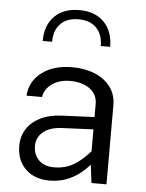

<svg xmlns="http://www.w3.org/2000/svg" viewBox="-54 -812 654 861"><g transform="rotate(5 272.5 -381.5)"><path d="M268.4 -767.9Q197.7 -767.9 157 -727Q116.4 -686 116.4 -615.7H158.9Q158.9 -667.9 187.7 -697.2Q216.5 -726.4 268.4 -726.4Q320.2 -726.4 348.9 -697.2Q377.7 -667.9 377.7 -615.7H420.1Q420.1 -686 379.6 -727Q339.1 -767.9 268.4 -767.9ZM457.4 -354.8Q457.4 -404.5 431.2 -439Q405 -473.5 360.4 -491.7Q315.7 -509.9 260.2 -509.9Q176 -509.9 123.2 -470.5Q70.4 -431 65.4 -365H135.3Q141.4 -402.1 174.5 -425Q207.6 -447.9 256.6 -447.9Q289.4 -447.9 317.1 -437.3Q344.7 -426.8 361.3 -406Q377.8 -385.1 377.8 -354.8V-97.6L389.8 0H457.4ZM420.8 -135.7 394.8 -161.1Q362.7 -123.1 334.7 -99.7Q306.7 -76.3 278.3 -65.9Q250 -55.5 215.9 -55.5Q172.5 -55.5 147.7 -80.1Q122.9 -104.7 122.9 -144.2Q122.9 -182 152.2 -206.7Q181.6 -231.5 236.4 -234.2L413 -242V-297.4L231.5 -289.5Q175 -287.2 135 -267.2Q95.1 -247.3 73.9 -214.1Q52.7 -180.8 52.7 -138.1Q52.7 -73.6 92.9 -34.1Q133.1 5.4 201.6 5.4Q264.8 5.4 318.1 -28Q371.3 -61.4 420.8 -135.7Z"/></g></svg>

Font: Estedad VF
Style: Regular
Weight: 100
Designer: Amin Abedi
Version: Version 7.3